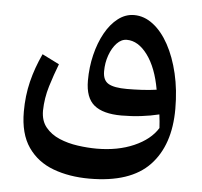

<svg xmlns="http://www.w3.org/2000/svg" viewBox="-51 -471 850 808"><g transform="rotate(5 374.0 -67.0)"><path d="M690.4 -40Q690.4 113.3 609.4 198.5Q528.3 283.7 355 283.7Q270 283.7 202.4 258.5Q134.8 233.4 95.5 176.8Q56.2 120.1 56.2 26.4Q56.2 -40.5 71 -100.8Q85.9 -161.1 113.8 -220.7L186 -184.6Q168.5 -139.6 152.8 -88.6Q137.2 -37.6 136.2 15.6Q136.2 58.6 158.7 85.9Q181.2 113.3 217 128.4Q252.9 143.6 294.7 149.4Q336.4 155.3 375 155.3Q463.9 155.3 532 125.5Q600.1 95.7 630.9 45.9Q629.4 17.6 625.5 -11.2Q589.8 -2.4 549.6 2.4Q509.3 7.3 466.8 7.3Q388.7 7.3 351.1 -23.7Q313.5 -54.7 313.5 -127Q313.5 -183.6 326.2 -235.8Q338.9 -288.1 361.8 -329.3Q384.8 -370.6 416 -394.5Q447.3 -418.5 483.9 -418.5Q526.4 -418.5 564 -389.6Q601.6 -360.8 629.9 -309.1Q658.2 -257.3 674.3 -188.7Q690.4 -120.1 690.4 -40ZM605 -113.8Q588.9 -205.6 549.6 -258.8Q510.3 -312 461.9 -312Q439 -312 419.9 -292Q400.9 -272 389.4 -240Q377.9 -208 377.9 -171.9Q377.9 -133.8 401.9 -119.9Q425.8 -106 480 -106Q509.3 -106 542.2 -107.7Q575.2 -109.4 605 -113.8Z"/></g></svg>

Font: Pinar DS4-Medium
Style: Regular
Weight: 500
Designer: Amin Abedi
Version: Version 2.000